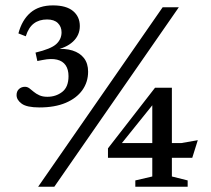

<svg xmlns="http://www.w3.org/2000/svg" viewBox="-20 -710 802 730"><path d="M125 0 598.5 -682.5H660L186.5 0ZM130 -301.5Q82 -301.5 62.5 -315.8Q43 -330 43 -348.5Q43 -363 52.2 -371.5Q61.5 -380 75 -380Q84 -380 91.8 -374.2Q99.5 -368.5 108.2 -361Q117 -353.5 129.5 -347.8Q142 -342 160 -342Q192.5 -342 216.5 -360.5Q240.5 -379 240.5 -420.5Q240.5 -446 229.5 -462Q218.5 -478 196.8 -483.2Q175 -488.5 142.5 -482L122 -478L115 -510Q174 -524 194 -542.5Q214 -561 214 -587Q214 -608.5 200 -622.2Q186 -636 159 -636Q129 -636 108.8 -620.8Q88.5 -605.5 78 -572L50 -583Q63.5 -634 95.8 -661.8Q128 -689.5 181.5 -689.5Q232 -689.5 257.8 -668Q283.5 -646.5 283.5 -611Q283.5 -576 257.5 -551.8Q231.5 -527.5 186 -519.5L186.5 -523Q227 -527 255.5 -518Q284 -509 299.5 -488.8Q315 -468.5 315 -437.5Q315 -398 293 -367.2Q271 -336.5 229.8 -319Q188.5 -301.5 130 -301.5ZM559 -332 583 -339.5 426.5 -145 422.5 -166H669L732 -177L711 -110H390.5V-146L569.5 -376.5H633.5V-39L693.5 -24V0H494.5V-24L559 -39Z"/></svg>

Font: Newsreader
Style: Regular
Weight: 400
Designer: Hugues Gentile
Foundry: Production Type
Version: Version 1.003